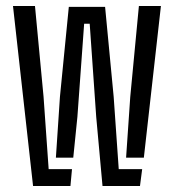

<svg xmlns="http://www.w3.org/2000/svg" viewBox="-20 -620 580 640"><path d="M321.7 0 300.7 -230.4 279 -540.9H260.5L238 -230.4L224.2 -94.4H166.3L179.8 -297.4L209.4 -597.2H330.3L358.9 -297.4L375.8 -56.3H453.9L446.6 0ZM90.2 0 23.3 -600H96.6L125.2 -297.4L142.2 -56.3H220L214.8 0ZM400.3 -94.4 414.2 -297.4 443 -600H516.4L459.5 -94.4Z"/></svg>

Font: Big Shoulders Stencil Thin
Style: Regular
Weight: 100
Designer: Patric King
Foundry: XO Type Co
Version: Version 2.001